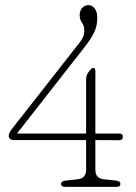

<svg xmlns="http://www.w3.org/2000/svg" viewBox="-20 -727 530 747"><path d="M315 -415.5Q315 -427 317.5 -434Q320 -441 324 -446L331 -455Q336.5 -462.5 343 -462.5Q351 -462.5 351 -451.5V-207.5H443Q458 -207.5 458 -195Q458 -181.5 442.5 -181.5L351 -182V-66.5Q351 -33 383.5 -29.5L431 -24.5Q448.5 -22.5 448.5 -11.5Q448.5 0 433 0H233Q217.5 0 217.5 -11.5Q217.5 -22.5 235.5 -24.5L282 -29.5Q315 -33 315 -66.5V-182H35.5Q14 -182 14 -199.5Q14 -209 27 -226L289 -560.5Q297 -570.5 302.5 -582Q308 -593.5 308 -607.5Q308 -627 299 -638.5Q290 -650 290 -669Q290 -685 299.5 -696Q309 -707 324.5 -707Q338.5 -707 348.5 -693.8Q358.5 -680.5 358.5 -657.5Q358.5 -627 346.8 -602Q335 -577 312 -547.5L46 -207.5H315Z"/></svg>

Font: Fraunces 72pt SuperSoft Thin
Style: Regular
Weight: 100
Version: Version 1.000;[b76b70a41]